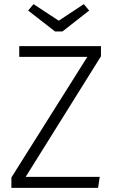

<svg xmlns="http://www.w3.org/2000/svg" viewBox="-20 -908 556 928"><path d="M454 0H35V-50L402 -633H73V-685H468V-636L104 -53H462ZM282 -756H246L116 -857L142 -888L264 -808L385 -888L411 -857Z"/></svg>

Font: Trujillo Light
Style: Regular
Weight: 300
Designer: Fira Sans original fonts by bBox Type GmbH, Carrois Corporate GbR, & Edenspiekermann AG / Changes by Cristiano Sobral
Foundry: Fira Sans original fonts by bBox Type GmbH, Carrois Corporate GbR, & Edenspiekermann AG / Changes by Cristiano Sobral
Version: Version 4.301;July 28, 2020;FontCreator 13.0.0.2655 64-bit